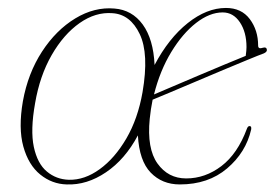

<svg xmlns="http://www.w3.org/2000/svg" viewBox="-20 -468 715 495"><path d="M275 -446Q320.5 -442.5 348 -404.8Q375.5 -367 378.5 -300.5Q415 -369.5 464 -408.5Q513 -447.5 562.5 -447.5Q602.5 -447.5 624 -418.8Q645.5 -390 645.5 -350.5Q645.5 -340.5 658 -345Q667 -347.5 668 -340Q669 -334.5 660.5 -330.5Q648 -326 619.5 -314.2Q591 -302.5 555.2 -287.5Q519.5 -272.5 483 -257Q446.5 -241.5 417.2 -229.2Q388 -217 373.5 -211Q368.5 -186.5 366 -161.5Q358.5 -85 386 -46.5Q413.5 -8 460 -8Q509 -8 550.8 -39.8Q592.5 -71.5 616.5 -136Q619 -143 623.5 -143Q629 -143 627.5 -134Q614 -75 565.5 -33.8Q517 7.5 443.5 7.5Q398 7.5 368.5 -23Q339 -53.5 335.5 -119Q302.5 -57 253.2 -23.8Q204 9.5 152 7.5Q114 6.5 83.8 -18Q53.5 -42.5 40.2 -90Q27 -137.5 39 -207Q52 -279 88.2 -334.8Q124.5 -390.5 174 -420.5Q223.5 -450.5 275 -446ZM554 -436Q520.5 -436 485.5 -408.8Q450.5 -381.5 421.5 -333.8Q392.5 -286 377 -224.5Q393.5 -231.5 424 -244.5Q454.5 -257.5 489.8 -272.5Q525 -287.5 558 -301.2Q591 -315 613.5 -324Q615.5 -338.5 615.5 -346.5Q615.5 -385 598.5 -410.5Q581.5 -436 554 -436ZM157.5 -4.5Q198 -3.5 237 -31.8Q276 -60 305.8 -111Q335.5 -162 347.5 -230.5Q364.5 -329.5 340.2 -380.2Q316 -431 270 -434Q226.5 -437.5 185.2 -408.5Q144 -379.5 113.2 -326Q82.5 -272.5 70.5 -202Q58 -132.5 67.2 -89.2Q76.5 -46 100.8 -25.8Q125 -5.5 157.5 -4.5Z"/></svg>

Font: Fraunces 72pt Thin
Style: Italic
Weight: 100
Italic angle: -16°
Version: Version 1.000;[b76b70a41]